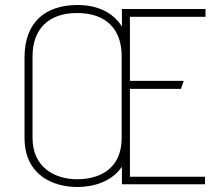

<svg xmlns="http://www.w3.org/2000/svg" viewBox="-20 -736 878 767"><path d="M799 0V-30H499V-381H703L714 -413H499V-669H801V-700H467V-630C433 -684 373 -716 290 -716C162 -716 78 -648 78 -507V-185C78 -38 190 11 289 11C355 11 427 -11 467 -70V0ZM466 -185C466 -62 379 -20 288 -20C198 -20 110 -68 110 -185V-511C110 -619 173 -684 288 -684C404 -684 466 -619 466 -512Z"/></svg>

Font: Advent Pro
Style: ExtraLight
Weight: 250
Designer: Andreas Kalpakidis
Foundry: Andreas Kalpakidis
Version: Version 2.002 2007